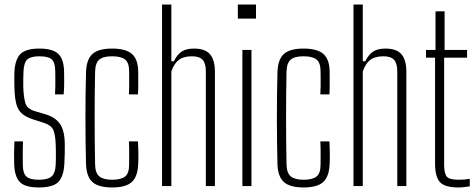

<svg xmlns="http://www.w3.org/2000/svg" viewBox="-20 -820 2098 846"><path d="M150.5 6Q90 6 67 -18.2Q44 -42.5 42.5 -98Q42 -122 42 -143.8Q42 -165.5 43.5 -197H81.5Q80 -167 80.2 -140.8Q80.5 -114.5 80.5 -95Q80.5 -57 96 -42.5Q111.5 -28 150.5 -28Q190.5 -28 207.2 -42.5Q224 -57 225.5 -95Q226 -111 226.2 -126Q226.5 -141 226.2 -155Q226 -169 225.5 -182Q224 -228 214.5 -248.2Q205 -268.5 172.5 -279L128.5 -293Q94 -304 76.2 -319.8Q58.5 -335.5 51.8 -362.2Q45 -389 43.5 -433Q43 -456.5 43 -470.8Q43 -485 43.5 -502Q46 -557.5 69.8 -581.8Q93.5 -606 153.5 -606Q213 -606 237.5 -582Q262 -558 262.5 -500Q262.5 -489 262.8 -459Q263 -429 260.5 -404H222.5Q223.5 -423 223.8 -441.5Q224 -460 223.8 -476.2Q223.5 -492.5 223.5 -505Q223.5 -543.5 208.5 -557.8Q193.5 -572 153.5 -572Q115.5 -572 100.2 -558Q85 -544 83.5 -504Q83 -490.5 82.5 -471.8Q82 -453 82.5 -438Q84 -394.5 91.2 -367.5Q98.5 -340.5 134.5 -330L178.5 -317Q224.5 -303.5 245 -273Q265.5 -242.5 265.5 -181Q265.5 -156.5 265.2 -139.5Q265 -122.5 263.5 -97Q260.5 -42.5 237 -18.2Q213.5 6 150.5 6Z M548 -404Q549 -423 549.2 -440.2Q549.5 -457.5 549.2 -473.5Q549 -489.5 549 -505Q549 -544 531 -558Q513 -572 474 -572Q434.5 -572 417.2 -557.2Q400 -542.5 399 -504Q398 -457.5 397.5 -407.5Q397 -357.5 397 -305.2Q397 -253 397.5 -200Q398 -147 399 -95Q400 -57 418 -42.5Q436 -28 474 -28Q513 -28 531 -42Q549 -56 549 -95Q549 -119 549.2 -143Q549.5 -167 548 -197H588Q589.5 -172.5 589.8 -144.2Q590 -116 589 -98Q587 -42.5 561 -18.2Q535 6 474 6Q413.5 6 387 -18.2Q360.5 -42.5 359 -98Q358 -141 357.2 -190Q356.5 -239 356.5 -291.2Q356.5 -343.5 357 -396.8Q357.5 -450 359 -501Q360.5 -557.5 387 -581.8Q413.5 -606 474 -606Q535 -606 562 -581.8Q589 -557.5 589 -502Q589 -479.5 589.2 -455.8Q589.5 -432 588 -404Z M694 0V-800H735V-550H746Q760.5 -579.5 780.5 -592.8Q800.5 -606 835 -606Q884 -606 905.5 -580.8Q927 -555.5 927 -503V0H887V-505Q887 -541 872.8 -556.5Q858.5 -572 826 -572Q788.5 -572 767.5 -555.8Q746.5 -539.5 735 -505V0Z M1028 -738V-800H1108V-738ZM1048 0V-600H1088V0Z M1391.5 -404Q1392.5 -423 1392.8 -440.2Q1393 -457.5 1392.8 -473.5Q1392.5 -489.5 1392.5 -505Q1392.5 -544 1374.5 -558Q1356.5 -572 1317.5 -572Q1278 -572 1260.8 -557.2Q1243.5 -542.5 1242.5 -504Q1241.5 -457.5 1241 -407.5Q1240.5 -357.5 1240.5 -305.2Q1240.5 -253 1241 -200Q1241.5 -147 1242.5 -95Q1243.5 -57 1261.5 -42.5Q1279.5 -28 1317.5 -28Q1356.5 -28 1374.5 -42Q1392.5 -56 1392.5 -95Q1392.5 -119 1392.8 -143Q1393 -167 1391.5 -197H1431.5Q1433 -172.5 1433.2 -144.2Q1433.5 -116 1432.5 -98Q1430.5 -42.5 1404.5 -18.2Q1378.5 6 1317.5 6Q1257 6 1230.5 -18.2Q1204 -42.5 1202.5 -98Q1201.5 -141 1200.8 -190Q1200 -239 1200 -291.2Q1200 -343.5 1200.5 -396.8Q1201 -450 1202.5 -501Q1204 -557.5 1230.5 -581.8Q1257 -606 1317.5 -606Q1378.5 -606 1405.5 -581.8Q1432.5 -557.5 1432.5 -502Q1432.5 -479.5 1432.8 -455.8Q1433 -432 1431.5 -404Z M1537.5 0V-800H1578.5V-550H1589.5Q1604 -579.5 1624 -592.8Q1644 -606 1678.5 -606Q1727.5 -606 1749 -580.8Q1770.5 -555.5 1770.5 -503V0H1730.5V-505Q1730.5 -541 1716.2 -556.5Q1702 -572 1669.5 -572Q1632 -572 1611 -555.8Q1590 -539.5 1578.5 -505V0Z M1999 6Q1940.5 6 1918.8 -17.2Q1897 -40.5 1897 -99V-566H1857V-600H1899V-770H1939V-600H2038V-566H1937V-95Q1937 -56 1948.5 -42Q1960 -28 2001 -28Q2017 -28 2026.8 -29Q2036.5 -30 2050 -32V1Q2038 3 2025.2 4.5Q2012.5 6 1999 6Z"/></svg>

Font: Big Shoulders Text Thin Thin
Style: Regular
Weight: 250
Version: Version 2.002